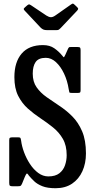

<svg xmlns="http://www.w3.org/2000/svg" viewBox="-20 -1005 507 1041"><path d="M352.5 -521.5Q345.5 -567.5 327.2 -606Q309 -644.5 283.5 -668Q258 -691.5 228.5 -691.5Q189 -691.5 173.2 -668.8Q157.5 -646 157.5 -605.5Q157.5 -561.5 178.5 -531.8Q199.5 -502 232.2 -478.8Q265 -455.5 302 -431.2Q339 -407 371.8 -374.2Q404.5 -341.5 425.2 -293.2Q446 -245 446 -173Q446 -119.5 426.8 -76.8Q407.5 -34 370.8 -9.2Q334 15.5 281.5 15.5Q237 15.5 209.5 4.5Q182 -6.5 165.5 -22.2Q149 -38 136.5 -53Q128 -67 124.2 -63.5Q120.5 -60 114 -44.5L99.5 -9Q95 1 91 3Q87 5 72.5 5H50Q38 5 34 2Q30 -1 30 -13V-245Q30 -256 34.2 -258.2Q38.5 -260.5 49.5 -260.5H78Q89 -260.5 91 -256.2Q93 -252 94.5 -242.5Q98 -213 110.5 -179.2Q123 -145.5 142.5 -115.8Q162 -86 187.5 -67.2Q213 -48.5 242 -48.5Q280 -48.5 301.8 -65.5Q323.5 -82.5 332.5 -109Q341.5 -135.5 341.5 -163.5Q341.5 -216 321 -251.8Q300.5 -287.5 268.2 -313.5Q236 -339.5 199.8 -363.5Q163.5 -387.5 131.2 -416.2Q99 -445 78.5 -485.5Q58 -526 58 -586.5Q58 -668.5 97.5 -714.5Q137 -760.5 213 -760.5Q250 -760.5 274.5 -743.2Q299 -726 317 -704Q324.5 -694 326.5 -694.8Q328.5 -695.5 335 -709.5L350 -743Q352.5 -747.5 354.5 -748.8Q356.5 -750 363 -750H401.5Q411.5 -750 414.2 -746.5Q417 -743 417 -732.5V-516Q417 -505 413 -503Q409 -501 398 -501H371.5Q356.5 -501 356 -504.8Q355.5 -508.5 352.5 -521.5ZM199.5 -856 115.5 -945.5Q109.5 -951.5 108.8 -955.2Q108 -959 114.5 -964.5L127.5 -976Q135 -982 138.5 -981.2Q142 -980.5 150.5 -975L231 -921Q245 -912 255.8 -911.8Q266.5 -911.5 280 -921L365.5 -981Q373 -986.5 376.8 -985Q380.5 -983.5 387 -977L396 -968.5Q403 -962 403.8 -958.2Q404.5 -954.5 398.5 -947.5L309 -853Q303.5 -847.5 299.5 -844.5Q295.5 -841.5 284 -841.5H236.5Q222 -841.5 214.2 -845.2Q206.5 -849 199.5 -856Z"/></svg>

Font: Besley* Condensed Medium
Style: Regular
Weight: 500
Width: 3
Designer: Owen Earl
Foundry: indestructible type*
Version: Version 3.000; ttfautohint (v1.8.3)